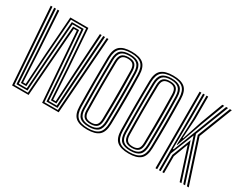

<svg xmlns="http://www.w3.org/2000/svg" viewBox="-91 -1104 1871 1512"><g transform="rotate(30 844.5 -348.0)"><path d="M74.9 0 24.9 -696H40.6L89 -12.7H211.6L259.7 -641.4H314L361.8 -12.7H484.4L534.4 -696H549.8L498.6 0H348.3L300.5 -628.7H273.4L225.1 0ZM99.9 -25.6 81.4 -317.5 56.3 -696H72.4L96.4 -328.3L114.1 -38.4H186.7L205.9 -324.3L233.3 -667.1H340.7L368 -320.4L386.8 -38.4H459.2L477.2 -323.4L502.3 -696H518.4L492.1 -312.9L473.6 -25.6H373.1L354.6 -308.8L327.3 -654.1H246.6L219.3 -312.1L200.2 -25.6ZM125.5 -51.3 109.9 -336.9 86.8 -696H102.3L123.9 -345.1L138.4 -64H162.3L179.3 -344.5L204.9 -692.7H369L394.7 -340.4L411.3 -64H435.2L449.7 -341.2L472 -696H487.7L463.8 -332.5L448.1 -51.3H398.4L381.5 -330.4L355.9 -679.8H218L192.4 -334.5L175 -51.3Z M760.1 6.2Q686.2 6.2 652 -23.6Q617.9 -53.4 616.7 -125.4Q615.7 -187.2 615.2 -242Q614.7 -296.9 614.7 -349.3Q614.7 -401.8 615.2 -455.9Q615.7 -510 616.7 -570.6Q617.9 -642.8 652.1 -672.5Q686.3 -702.2 760.1 -702.2Q832.1 -702.2 866.6 -672.8Q901.2 -643.4 903 -570.6Q904.4 -517.8 905.1 -464.6Q905.8 -411.4 905.8 -356.6Q905.8 -301.7 905.1 -244.2Q904.4 -186.7 903 -125.4Q901.2 -52.8 866.8 -23.3Q832.4 6.2 760.1 6.2ZM760.1 -6.5Q825.5 -6.5 855.7 -33.6Q885.9 -60.8 887.4 -125.8Q888.7 -183.9 889.2 -239.7Q889.8 -295.5 889.8 -350.2Q889.8 -404.9 889.3 -459.5Q888.7 -514.1 887.4 -570.2Q885.9 -635.5 855.5 -662.5Q825.1 -689.5 760.1 -689.5Q694.2 -689.5 663.9 -662.4Q633.6 -635.2 632.3 -570.2Q631.3 -517.6 630.8 -465.8Q630.3 -413.9 630.3 -360.2Q630.3 -306.6 630.9 -248.5Q631.4 -190.5 632.4 -125.8Q633.6 -62 663.3 -34.2Q693 -6.5 760.1 -6.5ZM760.1 -19.2Q702 -19.2 675.5 -43.6Q649 -67.9 648 -125.6Q647.1 -185 646.6 -237.5Q646.1 -289.9 646.1 -341.3Q646.1 -392.7 646.5 -448.5Q647 -504.2 648 -570.2Q648.9 -628 675.4 -652.4Q701.9 -676.8 760.1 -676.8Q816.1 -676.8 843.2 -652.8Q870.2 -628.9 871.7 -569.9Q873.1 -514 873.8 -460.3Q874.5 -406.5 874.5 -352.6Q874.5 -298.7 873.8 -242.7Q873 -186.6 871.7 -126.2Q870.2 -67.7 843.6 -43.5Q817 -19.2 760.1 -19.2ZM760.1 -32.1Q809 -32.1 831.9 -53.5Q854.7 -74.9 856 -126.6Q857.4 -187.3 857.9 -243.7Q858.5 -300.1 858.5 -354Q858.5 -407.9 857.9 -461.3Q857.4 -514.7 856 -569.4Q854.7 -621.8 831.4 -642.8Q808.1 -663.9 760.1 -663.9Q709 -663.9 686.8 -641.9Q664.6 -619.8 663.7 -569.8Q662.4 -493.1 661.8 -425.7Q661.1 -358.3 661.6 -286.7Q662.1 -215 663.7 -126Q664.6 -75.9 687 -54Q709.4 -32.1 760.1 -32.1ZM760.1 -44.8Q717.8 -44.8 699.1 -63.8Q680.3 -82.7 679.4 -126.2Q678.4 -185.4 677.9 -240.9Q677.4 -296.4 677.4 -350.5Q677.4 -404.6 677.9 -458.9Q678.4 -513.1 679.4 -569.8Q680.3 -613.4 699.2 -632.3Q718 -651.2 760.1 -651.2Q802.2 -651.2 820.7 -632.1Q839.2 -613 840.4 -569Q841.8 -508.1 842.5 -454.5Q843.3 -400.9 843.3 -349.2Q843.3 -297.5 842.5 -243.3Q841.8 -189 840.4 -126.8Q839.4 -82.3 820.3 -63.6Q801.2 -44.8 760.1 -44.8ZM760.1 -57.8Q793.9 -57.8 809 -74Q824 -90.3 824.6 -128.1Q826.1 -211.5 826.5 -280.6Q826.9 -349.7 826.5 -418.1Q826.1 -486.5 824.6 -567.9Q824 -605.6 809 -621.9Q794 -638.2 760.1 -638.2Q726.1 -638.2 710.9 -622.2Q695.6 -606.3 695 -568.8Q693.8 -504.3 693.3 -450.1Q692.7 -396 692.7 -345.4Q692.7 -294.8 693.3 -242Q693.9 -189.1 695 -127.1Q695.6 -90.2 710.6 -74Q725.6 -57.8 760.1 -57.8Z M1137.1 6.2Q1063.2 6.2 1029 -23.6Q994.9 -53.4 993.7 -125.4Q992.7 -187.2 992.2 -242Q991.7 -296.9 991.7 -349.3Q991.7 -401.8 992.2 -455.9Q992.7 -510 993.7 -570.6Q994.9 -642.8 1029.1 -672.5Q1063.3 -702.2 1137.1 -702.2Q1209.1 -702.2 1243.6 -672.8Q1278.2 -643.4 1280 -570.6Q1281.4 -517.8 1282.1 -464.6Q1282.8 -411.4 1282.8 -356.6Q1282.8 -301.7 1282.1 -244.2Q1281.4 -186.7 1280 -125.4Q1278.2 -52.8 1243.8 -23.3Q1209.4 6.2 1137.1 6.2ZM1137.1 -6.5Q1202.5 -6.5 1232.7 -33.6Q1262.9 -60.8 1264.4 -125.8Q1265.7 -183.9 1266.2 -239.7Q1266.8 -295.5 1266.8 -350.2Q1266.8 -404.9 1266.3 -459.5Q1265.7 -514.1 1264.4 -570.2Q1262.9 -635.5 1232.5 -662.5Q1202.1 -689.5 1137.1 -689.5Q1071.2 -689.5 1040.9 -662.4Q1010.6 -635.2 1009.3 -570.2Q1008.3 -517.6 1007.8 -465.8Q1007.3 -413.9 1007.3 -360.2Q1007.3 -306.6 1007.9 -248.5Q1008.4 -190.5 1009.4 -125.8Q1010.6 -62 1040.3 -34.2Q1070 -6.5 1137.1 -6.5ZM1137.1 -19.2Q1079 -19.2 1052.5 -43.6Q1026 -67.9 1025 -125.6Q1024.1 -185 1023.6 -237.5Q1023.1 -289.9 1023.1 -341.3Q1023.1 -392.7 1023.5 -448.5Q1024 -504.2 1025 -570.2Q1025.9 -628 1052.4 -652.4Q1078.9 -676.8 1137.1 -676.8Q1193.1 -676.8 1220.2 -652.8Q1247.2 -628.9 1248.7 -569.9Q1250.1 -514 1250.8 -460.3Q1251.5 -406.5 1251.5 -352.6Q1251.5 -298.7 1250.8 -242.7Q1250 -186.6 1248.7 -126.2Q1247.2 -67.7 1220.6 -43.5Q1194 -19.2 1137.1 -19.2ZM1137.1 -32.1Q1186 -32.1 1208.9 -53.5Q1231.7 -74.9 1233 -126.6Q1234.4 -187.3 1234.9 -243.7Q1235.5 -300.1 1235.5 -354Q1235.5 -407.9 1234.9 -461.3Q1234.4 -514.7 1233 -569.4Q1231.7 -621.8 1208.4 -642.8Q1185.1 -663.9 1137.1 -663.9Q1086 -663.9 1063.8 -641.9Q1041.6 -619.8 1040.7 -569.8Q1039.4 -493.1 1038.8 -425.7Q1038.1 -358.3 1038.6 -286.7Q1039.1 -215 1040.7 -126Q1041.6 -75.9 1064 -54Q1086.4 -32.1 1137.1 -32.1ZM1137.1 -44.8Q1094.8 -44.8 1076.1 -63.8Q1057.3 -82.7 1056.4 -126.2Q1055.4 -185.4 1054.9 -240.9Q1054.4 -296.4 1054.4 -350.5Q1054.4 -404.6 1054.9 -458.9Q1055.4 -513.1 1056.4 -569.8Q1057.3 -613.4 1076.2 -632.3Q1095 -651.2 1137.1 -651.2Q1179.2 -651.2 1197.7 -632.1Q1216.2 -613 1217.4 -569Q1218.8 -508.1 1219.5 -454.5Q1220.3 -400.9 1220.3 -349.2Q1220.3 -297.5 1219.5 -243.3Q1218.8 -189 1217.4 -126.8Q1216.4 -82.3 1197.3 -63.6Q1178.2 -44.8 1137.1 -44.8ZM1137.1 -57.8Q1170.9 -57.8 1186 -74Q1201 -90.3 1201.6 -128.1Q1203.1 -211.5 1203.5 -280.6Q1203.9 -349.7 1203.5 -418.1Q1203.1 -486.5 1201.6 -567.9Q1201 -605.6 1186 -621.9Q1171 -638.2 1137.1 -638.2Q1103.1 -638.2 1087.9 -622.2Q1072.6 -606.3 1072 -568.8Q1070.8 -504.3 1070.3 -450.1Q1069.7 -396 1069.7 -345.4Q1069.7 -294.8 1070.3 -242Q1070.9 -189.1 1072 -127.1Q1072.6 -90.2 1087.6 -74Q1102.6 -57.8 1137.1 -57.8Z M1410.1 0V-696H1425.7V-473L1422 -200.4H1428.5L1533.7 -471.8L1619.8 -696H1637.2L1519.5 -394.4L1648.2 0H1631.7L1510.2 -373L1425.7 -160.8V0ZM1441.4 0V-157.5L1508.3 -330L1615.1 0H1598.7L1506.4 -286.7L1456.8 -154.1V0ZM1378.7 0V-696H1394.4V0ZM1664.8 0 1536.3 -393.7 1654.2 -696H1671.4L1553.2 -392.9L1681.4 0ZM1431.1 -245.3 1441.4 -481.5V-696H1456.8V-492.3L1445.3 -313.2H1450.2L1509.9 -494.2L1585.2 -696H1602.4L1521.8 -484.4L1436.8 -245.3Z"/></g></svg>

Font: Big Shoulders Inline Text SC Thin
Style: Regular
Weight: 100
Designer: Patric King
Foundry: XO Type Co
Version: Version 2.002